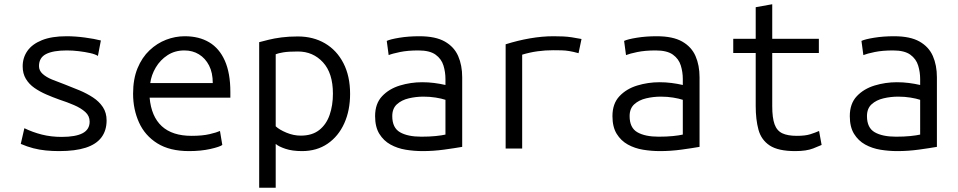

<svg xmlns="http://www.w3.org/2000/svg" viewBox="-20 -701 4520 906"><path d="M259 12Q227 12 196.5 9Q166 6 137 -1.5Q108 -9 78 -22L95 -96Q134 -77 177.5 -66Q221 -55 271 -55Q337 -55 370 -72.5Q403 -90 403 -127Q403 -154 382.5 -172.5Q362 -191 329.5 -205Q297 -219 260 -231Q229 -242 198 -255.5Q167 -269 142 -286.5Q117 -304 102 -329Q87 -354 87 -388Q87 -429 109.5 -461Q132 -493 178 -511.5Q224 -530 294 -530Q335 -530 380 -524Q425 -518 456 -510L442 -437Q430 -445 405.5 -450.5Q381 -456 352 -459.5Q323 -463 295 -463Q231 -463 197.5 -446Q164 -429 164 -389Q164 -368 181 -352.5Q198 -337 226 -325.5Q254 -314 287 -302Q321 -289 355.5 -274.5Q390 -260 419 -241Q448 -222 465.5 -195.5Q483 -169 483 -133Q483 -85 458.5 -52.5Q434 -20 384.5 -4Q335 12 259 12Z M872 12Q781 12 722.5 -24.5Q664 -61 636 -123Q608 -185 608 -259Q608 -328 629 -379Q650 -430 685.5 -463.5Q721 -497 764 -513.5Q807 -530 852 -530Q919 -530 967 -501.5Q1015 -473 1041 -414.5Q1067 -356 1067 -267Q1067 -263 1067 -255Q1067 -247 1067 -240H686Q694 -151 743.5 -105.5Q793 -60 884 -60Q935 -60 969 -68Q1003 -76 1018 -83L1029 -17Q1017 -8 972.5 2Q928 12 872 12ZM689 -309H984Q984 -358 966.5 -392Q949 -426 919 -444.5Q889 -463 850 -463Q805 -463 770.5 -440.5Q736 -418 715 -382.5Q694 -347 689 -309Z M1203 185V-502Q1222 -507 1248 -513.5Q1274 -520 1308.5 -524.5Q1343 -529 1385 -529Q1458 -529 1513.5 -496.5Q1569 -464 1600.5 -403Q1632 -342 1632 -258Q1632 -180 1604.5 -119Q1577 -58 1526 -23Q1475 12 1405 12Q1359 12 1326.5 1Q1294 -10 1281 -22V185ZM1399 -61Q1453 -61 1486.5 -87.5Q1520 -114 1535.5 -159Q1551 -204 1551 -259Q1551 -356 1504 -407Q1457 -458 1386 -458Q1341 -458 1317 -454Q1293 -450 1281 -445V-105Q1298 -89 1331.5 -75Q1365 -61 1399 -61Z M1974 12Q1934 12 1894.5 5.5Q1855 -1 1822.5 -19Q1790 -37 1770 -69.5Q1750 -102 1750 -153Q1750 -212 1783 -247Q1816 -282 1867 -297.5Q1918 -313 1972 -313Q2001 -313 2028.5 -309.5Q2056 -306 2082 -300V-328Q2082 -361 2072.5 -392Q2063 -423 2035.5 -443Q2008 -463 1954 -463Q1904 -463 1867.5 -455.5Q1831 -448 1814 -441L1805 -508Q1822 -516 1865 -523Q1908 -530 1959 -530Q2035 -530 2079 -505Q2123 -480 2142 -436.5Q2161 -393 2161 -336V-8Q2127 -2 2076 5Q2025 12 1974 12ZM1968 -56Q2006 -56 2035.5 -59Q2065 -62 2082 -66V-230Q2064 -236 2036.5 -240.5Q2009 -245 1978 -245Q1943 -245 1909 -237Q1875 -229 1853 -209Q1831 -189 1831 -153Q1831 -98 1867.5 -77Q1904 -56 1968 -56Z M2366 0V-492Q2423 -510 2480.5 -520Q2538 -530 2592 -530Q2618 -530 2638 -529Q2658 -528 2678 -525Q2698 -522 2724 -517L2710 -450Q2685 -457 2666.5 -460Q2648 -463 2630.5 -463.5Q2613 -464 2590 -464Q2553 -464 2516.5 -459Q2480 -454 2444 -443V0Z M3094 12Q3054 12 3014.5 5.5Q2975 -1 2942.5 -19Q2910 -37 2890 -69.5Q2870 -102 2870 -153Q2870 -212 2903 -247Q2936 -282 2987 -297.5Q3038 -313 3092 -313Q3121 -313 3148.5 -309.5Q3176 -306 3202 -300V-328Q3202 -361 3192.5 -392Q3183 -423 3155.5 -443Q3128 -463 3074 -463Q3024 -463 2987.5 -455.5Q2951 -448 2934 -441L2925 -508Q2942 -516 2985 -523Q3028 -530 3079 -530Q3155 -530 3199 -505Q3243 -480 3262 -436.5Q3281 -393 3281 -336V-8Q3247 -2 3196 5Q3145 12 3094 12ZM3088 -56Q3126 -56 3155.5 -59Q3185 -62 3202 -66V-230Q3184 -236 3156.5 -240.5Q3129 -245 3098 -245Q3063 -245 3029 -237Q2995 -229 2973 -209Q2951 -189 2951 -153Q2951 -98 2987.5 -77Q3024 -56 3088 -56Z M3733 12Q3652 12 3612 -14.5Q3572 -41 3559 -89Q3546 -137 3546 -201V-451H3440V-518H3546V-667L3624 -681V-518H3844V-451H3624V-200Q3624 -145 3635 -114.5Q3646 -84 3671.5 -72Q3697 -60 3740 -60Q3780 -60 3803.5 -67.5Q3827 -75 3845 -83L3857 -17Q3849 -13 3817 -0.5Q3785 12 3733 12Z M4214 12Q4174 12 4134.5 5.5Q4095 -1 4062.5 -19Q4030 -37 4010 -69.5Q3990 -102 3990 -153Q3990 -212 4023 -247Q4056 -282 4107 -297.5Q4158 -313 4212 -313Q4241 -313 4268.5 -309.5Q4296 -306 4322 -300V-328Q4322 -361 4312.5 -392Q4303 -423 4275.5 -443Q4248 -463 4194 -463Q4144 -463 4107.5 -455.5Q4071 -448 4054 -441L4045 -508Q4062 -516 4105 -523Q4148 -530 4199 -530Q4275 -530 4319 -505Q4363 -480 4382 -436.5Q4401 -393 4401 -336V-8Q4367 -2 4316 5Q4265 12 4214 12ZM4208 -56Q4246 -56 4275.5 -59Q4305 -62 4322 -66V-230Q4304 -236 4276.5 -240.5Q4249 -245 4218 -245Q4183 -245 4149 -237Q4115 -229 4093 -209Q4071 -189 4071 -153Q4071 -98 4107.5 -77Q4144 -56 4208 -56Z"/></svg>

Font: Ubuntu Sans Mono
Style: Regular
Weight: 400
Monospace: yes
Designer: Dalton Maag Ltd
Foundry: Dalton Maag Ltd
Version: Version 1.006